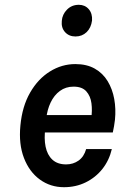

<svg xmlns="http://www.w3.org/2000/svg" viewBox="-20 -766 517 800"><path d="M246.5 14Q190 14 146 -18Q102 -50 79.8 -107.8Q57.5 -165.5 65 -243Q72.5 -323 105.5 -380.2Q138.5 -437.5 188 -468.2Q237.5 -499 294 -499Q341.5 -499 375 -480Q408.5 -461 428.5 -428Q448.5 -395 456 -353.5Q463.5 -312 459 -267Q457.5 -253.5 455.2 -240.5Q453 -227.5 450 -214H144.5L169 -232.5Q163 -189 170 -154.8Q177 -120.5 198.2 -100.8Q219.5 -81 255.5 -81Q285 -81 307.5 -97Q330 -113 339 -145H446Q435 -98 406.8 -62.2Q378.5 -26.5 337.2 -6.2Q296 14 246.5 14ZM172.5 -270.5 152.5 -286.5H384.5L360 -272Q365 -305.5 361 -335.8Q357 -366 339.5 -385.5Q322 -405 286.5 -405Q254 -405 229.8 -387.2Q205.5 -369.5 191 -339Q176.5 -308.5 172.5 -270.5ZM294.5 -614Q267.5 -614 251 -632.2Q234.5 -650.5 237.5 -679Q239.5 -706 259.2 -726Q279 -746 308.5 -746Q334 -746 349.8 -727.8Q365.5 -709.5 363.5 -680.5Q359.5 -650 340.8 -632Q322 -614 294.5 -614Z"/></svg>

Font: Karla
Style: Bold Italic
Weight: 700
Italic angle: -8°
Designer: Jonathan Pinhorn
Version: Version 2.004;gftools[0.9.33]